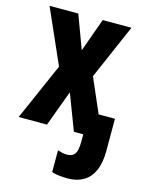

<svg xmlns="http://www.w3.org/2000/svg" viewBox="-116 -618 693 910"><g transform="rotate(15 230.5 -163.0)"><path d="M308 221Q282 221 262 218.5Q242 216 228 211V104Q240 108 251 110.5Q262 113 272 113Q295 113 306 103Q317 93 320.5 76Q324 59 324 38V0H278L211 -176L146 0H7L130 -280L12 -547H153L214 -383L273 -547H414L297 -278L370 -110H450V48Q450 107 432.5 145.5Q415 184 383 202.5Q351 221 308 221Z"/></g></svg>

Font: Noto Sans Display ExtraCondensed
Style: Bold
Weight: 700
Width: 2
Designer: Monotype Design Team
Foundry: Monotype Imaging Inc.
Version: Version 2.003